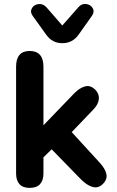

<svg xmlns="http://www.w3.org/2000/svg" viewBox="-20 -934 585 963"><path d="M60.7 -64V-599.7Q60.7 -638.7 77.8 -658.6Q94.8 -678.4 128.9 -678.4Q163 -678.4 180.5 -658.6Q197.9 -638.7 197.9 -599.7V-306.6V-305.6L353.6 -467.2Q380.1 -493.7 407 -500.8Q433.9 -507.8 457.8 -484Q470.3 -471.5 474.4 -455.5Q478.5 -439.4 472 -420.9Q465.6 -402.3 446.3 -382.6L312.5 -242.9L315.1 -298.2L480.4 -117.7Q507.5 -88.4 513.5 -61.2Q519.4 -34 495.5 -11Q473.2 11.6 444.3 3.6Q415.4 -4.5 384.4 -36.1L239.1 -185.2L197.9 -144.8V-64Q197.9 -28.9 180.6 -10.2Q163.2 8.4 128.9 8.4Q94.8 8.4 77.8 -10.2Q60.7 -28.9 60.7 -64ZM210.9 -761.1 143.8 -854.7Q129.6 -874.5 140.1 -892.8Q150.7 -911 173.4 -913.5Q196.2 -916 213 -897.4L292.5 -806.1L372.8 -897.4Q389.6 -916.8 412 -913.9Q434.3 -911 444.9 -893.2Q455.4 -875.3 441.2 -854.7L374.9 -761.1Q344.4 -717.4 292.5 -717.4Q241.4 -717.4 210.9 -761.1Z"/></svg>

Font: SN Pro Thin
Style: Regular
Weight: 200
Designer: Tobias Whetton
Foundry: Supernotes
Version: Version 1.003;Glyphs 3.3 (3324)